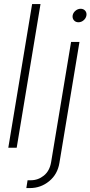

<svg xmlns="http://www.w3.org/2000/svg" viewBox="-20 -748 458 972"><path d="M185.1 -727.5 64.5 0H22L142.6 -727.5ZM339.8 -535.6H382.3L280.8 76.7Q271.5 134.3 229 169.2Q186.5 204.1 131.3 204.1H113.3L119.6 164.6H135.3Q172.9 164.6 202.1 140.9Q231.4 117.2 238.8 72.8ZM377 -635.3Q362.8 -635.3 354.2 -645.3Q345.7 -655.3 347.7 -669.4Q350.1 -683.6 362.1 -693.6Q374 -703.6 388.2 -703.6Q402.8 -703.6 411.4 -693.6Q419.9 -683.6 417.5 -669.4Q415 -655.3 403.3 -645.3Q391.6 -635.3 377 -635.3Z"/></svg>

Font: Inter Display Extra Light
Style: Italic
Weight: 200
Italic angle: -9.39999°
Designer: Rasmus Andersson
Foundry: rsms
Version: Version 4.000;git-4fc901f